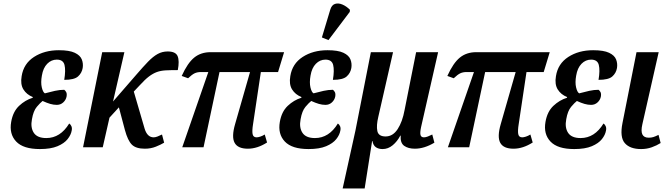

<svg xmlns="http://www.w3.org/2000/svg" viewBox="-20 -830 3782 1082"><path d="M205 10Q111 10 71 -32.5Q31 -75 43 -143Q53 -201 87.5 -233.5Q122 -266 164 -279L165 -283Q130 -297 112 -326Q94 -355 102 -401Q113 -471 171.5 -509Q230 -547 312 -547Q371 -547 401.5 -532.5Q432 -518 441 -495Q450 -472 446 -447Q441 -418 419.5 -399Q398 -380 342 -380Q351 -434 343.5 -464Q336 -494 300 -494Q269 -494 246 -470.5Q223 -447 216 -404Q209 -365 215.5 -337.5Q222 -310 233 -304Q262 -312 289.5 -318Q317 -324 342 -324Q348 -320 353 -311Q358 -302 355 -285Q351 -266 336 -252.5Q321 -239 300 -239Q282 -239 263 -244.5Q244 -250 220 -261Q207 -251 187.5 -228Q168 -205 160 -158Q151 -111 170.5 -81.5Q190 -52 241 -52Q320 -52 370 -134Q378 -129 382.5 -118.5Q387 -108 384 -94Q380 -70 361 -46Q342 -22 304 -6Q266 10 205 10Z M448 0 556 -536H681L617 -258L749 -410Q786 -453 814 -482Q842 -511 868 -525.5Q894 -540 925 -540Q970 -540 981 -513.5Q992 -487 982 -435Q942 -435 914 -433.5Q886 -432 864 -424Q842 -416 819.5 -399Q797 -382 768 -350L734 -314L795 -105Q810 -56 846 -56Q855 -56 867 -60.5Q879 -65 893 -72L905 -26Q887 -15 858.5 -3.5Q830 8 796 8Q746 8 723 -15Q700 -38 684 -97L650 -225L597 -167L559 0Z M1007 0 1154 -424H1112Q1092 -424 1077 -417Q1062 -410 1040 -389L1004 -402Q1037 -475 1074.5 -505.5Q1112 -536 1167 -536H1581L1547 -424H1450L1406 -130Q1400 -93 1403.5 -74.5Q1407 -56 1426 -56Q1434 -56 1446.5 -60Q1459 -64 1472 -72L1485 -27Q1430 8 1377 8Q1320 8 1302 -25.5Q1284 -59 1305 -131L1389 -424H1217L1127 0Z M1719 10Q1625 10 1585 -32.5Q1545 -75 1557 -143Q1567 -201 1601.5 -233.5Q1636 -266 1678 -279L1679 -283Q1644 -297 1626 -326Q1608 -355 1616 -401Q1627 -471 1685.5 -509Q1744 -547 1826 -547Q1885 -547 1915.5 -532.5Q1946 -518 1955 -495Q1964 -472 1960 -447Q1955 -418 1933.5 -399Q1912 -380 1856 -380Q1865 -434 1857.5 -464Q1850 -494 1814 -494Q1783 -494 1760 -470.5Q1737 -447 1730 -404Q1723 -365 1729.5 -337.5Q1736 -310 1747 -304Q1776 -312 1803.5 -318Q1831 -324 1856 -324Q1862 -320 1867 -311Q1872 -302 1869 -285Q1865 -266 1850 -252.5Q1835 -239 1814 -239Q1796 -239 1777 -244.5Q1758 -250 1734 -261Q1721 -251 1701.5 -228Q1682 -205 1674 -158Q1665 -111 1684.5 -81.5Q1704 -52 1755 -52Q1834 -52 1884 -134Q1892 -129 1896.5 -118.5Q1901 -108 1898 -94Q1894 -70 1875 -46Q1856 -22 1818 -6Q1780 10 1719 10ZM1831 -604 1794 -619 1841 -775Q1849 -802 1868 -808Q1887 -814 1909.5 -804.5Q1932 -795 1952 -775L1951 -763Z M1911 232 1983 -94 2070 -536H2195L2112 -172Q2100 -122 2106.5 -91.5Q2113 -61 2153 -61Q2194 -61 2221 -102.5Q2248 -144 2260 -210L2325 -536H2449L2353 -114Q2346 -81 2350 -68.5Q2354 -56 2369 -56Q2379 -56 2391.5 -61Q2404 -66 2416 -72L2428 -26Q2371 8 2318 8Q2281 8 2258 -8Q2235 -24 2238 -66H2236Q2219 -33 2193 -11.5Q2167 10 2136 10Q2113 10 2098 -0.5Q2083 -11 2079 -35H2077L2035 232Z M2504 0 2651 -424H2609Q2589 -424 2574 -417Q2559 -410 2537 -389L2501 -402Q2534 -475 2571.5 -505.5Q2609 -536 2664 -536H3078L3044 -424H2947L2903 -130Q2897 -93 2900.5 -74.5Q2904 -56 2923 -56Q2931 -56 2943.5 -60Q2956 -64 2969 -72L2982 -27Q2927 8 2874 8Q2817 8 2799 -25.5Q2781 -59 2802 -131L2886 -424H2714L2624 0Z M3216 10Q3122 10 3082 -32.5Q3042 -75 3054 -143Q3064 -201 3098.5 -233.5Q3133 -266 3175 -279L3176 -283Q3141 -297 3123 -326Q3105 -355 3113 -401Q3124 -471 3182.5 -509Q3241 -547 3323 -547Q3382 -547 3412.5 -532.5Q3443 -518 3452 -495Q3461 -472 3457 -447Q3452 -418 3430.5 -399Q3409 -380 3353 -380Q3362 -434 3354.5 -464Q3347 -494 3311 -494Q3280 -494 3257 -470.5Q3234 -447 3227 -404Q3220 -365 3226.5 -337.5Q3233 -310 3244 -304Q3273 -312 3300.5 -318Q3328 -324 3353 -324Q3359 -320 3364 -311Q3369 -302 3366 -285Q3362 -266 3347 -252.5Q3332 -239 3311 -239Q3293 -239 3274 -244.5Q3255 -250 3231 -261Q3218 -251 3198.5 -228Q3179 -205 3171 -158Q3162 -111 3181.5 -81.5Q3201 -52 3252 -52Q3331 -52 3381 -134Q3389 -129 3393.5 -118.5Q3398 -108 3395 -94Q3391 -70 3372 -46Q3353 -22 3315 -6Q3277 10 3216 10Z M3593 10Q3530 10 3501 -23.5Q3472 -57 3488 -137L3567 -536H3692L3600 -130Q3591 -91 3600 -72.5Q3609 -54 3636 -54Q3650 -54 3661.5 -57.5Q3673 -61 3691 -70L3703 -24Q3681 -10 3653 0Q3625 10 3593 10Z"/></svg>

Font: Noto Serif ExtraCondensed SemiBold
Style: Italic
Weight: 600
Width: 2
Italic angle: -12°
Designer: Monotype Design Team
Foundry: Monotype Imaging Inc.
Version: Version 2.013